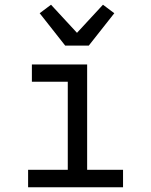

<svg xmlns="http://www.w3.org/2000/svg" viewBox="-20 -793 640 813"><path d="M99 0V-74H267V-447H115V-520H349V-74H501V0ZM256 -600 148 -737 196 -773 306 -654 416 -773 464 -737 356 -600Z"/></svg>

Font: R Plex Mono
Style: Regular
Weight: 400
Monospace: yes
Designer: Belleve Invis
Foundry: Belleve Invis
Version: Version 31.8.0